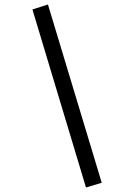

<svg xmlns="http://www.w3.org/2000/svg" viewBox="-20 -715 606 853"><path d="M362 118 124 -673 193 -695 432 97Z"/></svg>

Font: Lil Grotesk Medium
Style: Regular
Weight: 500
Designer: Bastien Sozeau
Foundry: NBR — Bastien Sozeau
Version: Version 3.003; ttfautohint (v1.8.4.7-5d5b);gftools[0.9.33]